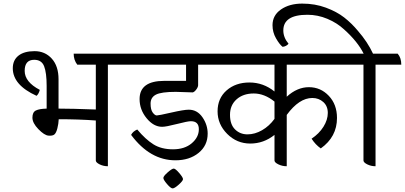

<svg xmlns="http://www.w3.org/2000/svg" viewBox="-20 -903 2248 1066"><path d="M723 -544H579V20Q554 20 533 9.5Q512 -1 512 -12V-234Q418 -241 306 -241Q305 -216 298.5 -190.5Q292 -165 282 -156.5Q272 -148 249 -150Q226 -152 193 -186Q160 -220 160 -250Q160 -280 179 -289.5Q198 -299 239 -300V-426Q239 -499 225 -535Q211 -571 170 -571Q117 -571 117 -509.5Q117 -448 201 -404Q195 -381 183 -371Q51 -431 51 -524Q51 -569 82.5 -594Q114 -619 172 -619Q230 -619 267.5 -577.5Q305 -536 305 -463V-300Q377 -300 512 -295V-544H409Q389 -570 389 -605H703Q723 -580 723 -544Z M1050 -390 956 -393Q875 -393 845.5 -377.5Q816 -362 816 -328Q816 -294 828 -278Q840 -262 850.5 -262Q861 -262 931 -278Q1001 -294 1028 -294Q1075 -294 1104 -252Q1133 -210 1133 -161Q1133 -95 1082.5 -54Q1032 -13 954 -13Q813 -13 708 -154Q717 -173 742 -184Q788 -129 832 -101.5Q876 -74 940.5 -74Q1005 -74 1044.5 -107.5Q1084 -141 1084 -185.5Q1084 -230 1040 -230Q1022 -230 962 -214.5Q902 -199 880 -199Q833 -199 794 -246.5Q755 -294 755 -353Q755 -454 892 -454H1013V-544H682Q662 -568 662 -605H1166Q1186 -582 1186 -544H1080V-429Q1079 -418 1069 -405Q1059 -392 1050 -390ZM887 85Q887 75 911 54Q935 33 944.5 33Q954 33 975 57.5Q996 82 996 91.5Q996 101 972.5 122Q949 143 938.5 143Q928 143 907.5 119Q887 95 887 85Z M1572 -544V-366Q1630 -419 1695 -419Q1760 -419 1805.5 -371Q1851 -323 1851 -248Q1851 -143 1761 -79Q1731 -100 1710 -133Q1752 -161 1776 -199.5Q1800 -238 1800 -276Q1800 -314 1775 -336.5Q1750 -359 1714 -359Q1641 -359 1572 -265V20Q1547 20 1525.5 9.5Q1504 -1 1504 -12V-154Q1444 -106 1369.5 -106Q1295 -106 1241.5 -159.5Q1188 -213 1188 -285Q1188 -357 1238 -401Q1288 -445 1365 -445Q1442 -445 1504 -395V-544H1141Q1121 -568 1121 -605H1894Q1914 -582 1914 -544ZM1504 -339Q1448 -384 1389 -384Q1330 -384 1293.5 -351.5Q1257 -319 1257 -265.5Q1257 -212 1285 -184.5Q1313 -157 1354 -157Q1395 -157 1435 -180Q1475 -203 1504 -243Z M2208 -544H2065V20Q2040 20 2019 9.5Q1998 -1 1998 -12V-544H1875Q1855 -568 1855 -605H1999Q1966 -672 1890 -740Q1851 -776 1797.5 -798.5Q1744 -821 1687 -821Q1553 -821 1553 -734Q1553 -695 1582 -660Q1569 -645 1549 -643Q1532 -656 1512.5 -690Q1493 -724 1493 -763Q1493 -818 1540 -850.5Q1587 -883 1658 -883Q1729 -883 1789.5 -860.5Q1850 -838 1891 -806Q1932 -774 1967 -732Q2021 -670 2051 -605H2188Q2208 -582 2208 -544Z"/></svg>

Font: Karma
Style: Regular
Weight: 400
Designer: Joana Correia
Foundry: Indian Type Foundry
Version: Version 1.202;PS 1.0;hotconv 1.0.78;makeotf.lib2.5.61930; tt